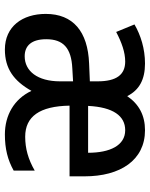

<svg xmlns="http://www.w3.org/2000/svg" viewBox="64 -652 599 766"><g transform="rotate(90 363.0 -269.5)"><path d="M500 -549C441 -549 396 -525 364 -478C340 -526 298 -549 234 -549C175 -549 121 -532 78 -507L108 -434C150 -456 189 -470 226 -470C278 -470 305 -436 305 -360V-329L234 -326C106 -321 36 -262 36 -153C36 -60 86 10 178 10C254 10 303 -25 343 -96C376 -26 441 10 517 10C574 10 618 -1 661 -25V-109C616 -83 573 -71 526 -71C445 -71 404 -129 402 -248H684V-308C684 -450 620 -549 500 -549ZM500 -470C561 -470 590 -409 590 -322H403C408 -422 443 -470 500 -470ZM253 -259 305 -262V-210C305 -120 264 -69 205 -69C163 -69 137 -96 137 -155C137 -222 171 -255 253 -259Z"/></g></svg>

Font: Noto Sans Devanagari Condensed Medium
Style: Regular
Weight: 500
Width: 3
Designer: Jelle Bosma - Monotype Design Team
Foundry: Monotype Imaging Inc.
Version: Version 2.004